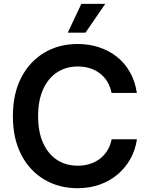

<svg xmlns="http://www.w3.org/2000/svg" viewBox="-20 -966 774 996"><path d="M381.8 10.3Q285.6 10.3 209.7 -34.7Q133.8 -79.6 90.3 -163.3Q46.9 -247.1 46.9 -363.3Q46.9 -480.5 90.6 -564.2Q134.3 -647.9 210.2 -692.9Q286.1 -737.8 381.8 -737.8Q442.4 -737.8 494.6 -720.5Q546.9 -703.1 587.6 -670.4Q628.4 -637.7 654.8 -590.6Q681.2 -543.5 689.9 -483.9H558.6Q552.2 -516.6 536.9 -542Q521.5 -567.4 498.3 -585.2Q475.1 -603 446 -612.1Q417 -621.1 383.8 -621.1Q322.8 -621.1 276.1 -590.6Q229.5 -560.1 203.6 -502.4Q177.7 -444.8 177.7 -363.3Q177.7 -281.2 203.9 -223.6Q230 -166 276.4 -136.2Q322.8 -106.4 383.8 -106.4Q417 -106.4 445.8 -115.5Q474.6 -124.5 497.8 -142.1Q521 -159.7 536.9 -185.3Q552.7 -210.9 559.1 -243.7H690.4Q682.6 -189.5 657.5 -143.6Q632.3 -97.7 592.3 -63Q552.2 -28.3 499 -9Q445.8 10.3 381.8 10.3ZM331.5 -796.4 401.9 -945.8H525.9L423.3 -796.4Z"/></svg>

Font: Inter 18pt SemiBold
Style: Regular
Weight: 600
Designer: Rasmus Andersson
Foundry: rsms
Version: Version 4.001;git-66647c0bb